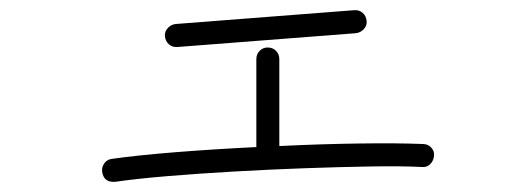

<svg xmlns="http://www.w3.org/2000/svg" viewBox="-20 -462 1040 376"><path d="M206 -106Q183 -104 180 -126Q179 -135 184.5 -142.5Q190 -150 200 -151Q249 -158 324.5 -164Q400 -170 482 -174V-346Q482 -356 488.5 -362.5Q495 -369 504 -369Q514 -369 520.5 -362.5Q527 -356 527 -346V-176Q609 -180 684 -181Q759 -182 808 -180Q818 -180 824.5 -173Q831 -166 830 -157Q829 -147 822.5 -140.5Q816 -134 806 -135Q765 -137 705 -136Q645 -135 575.5 -132.5Q506 -130 436.5 -126Q367 -122 307 -117Q247 -112 206 -106ZM328 -370Q318 -369 311 -375Q304 -381 303 -391Q302 -400 308.5 -407Q315 -414 324 -415L673 -442Q683 -443 690 -437Q697 -431 698 -421Q699 -412 692.5 -405Q686 -398 677 -397Z"/></svg>

Font: Kurewa Gothic CJK TC Regular
Style: Regular
Weight: 400
Designer: Max Yao
Foundry: Max-Everyday
Version: Version 1.071; ttfautohint (v1.8.3)